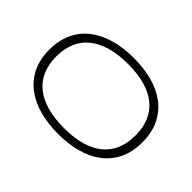

<svg xmlns="http://www.w3.org/2000/svg" viewBox="-130 -957 1245 1245"><g transform="rotate(45 492.0 -335.0)"><path d="M918 -335Q918 -244.6 885.3 -179Q852.5 -113.3 795.4 -70.6Q738.3 -27.8 660.6 -7.3Q583 13.2 493.2 13.2Q402.8 13.2 324.7 -7.3Q246.6 -27.8 189 -70.6Q131.3 -113.3 98.6 -179Q65.9 -244.6 65.9 -335Q65.9 -395 81.1 -444.1Q96.2 -493.2 123.5 -532Q150.9 -570.8 189.7 -599.1Q228.5 -627.4 276.1 -646.2Q323.7 -665 378.4 -674.1Q433.1 -683.1 493.2 -683.1Q583 -683.1 660.6 -662.6Q738.3 -642.1 795.4 -599.4Q852.5 -556.6 885.3 -491Q918 -425.3 918 -335ZM855 -335Q855 -406.2 831.8 -460.9Q808.6 -515.6 763.2 -553Q717.8 -590.3 650.1 -609.6Q582.5 -628.9 493.2 -628.9Q403.8 -628.9 335.7 -609.4Q267.6 -589.8 221.7 -552.5Q175.8 -515.1 152.3 -460.2Q128.9 -405.3 128.9 -335Q128.9 -263.7 152.3 -209Q175.8 -154.3 221.7 -116.9Q267.6 -79.6 335.7 -60.3Q403.8 -41 493.2 -41Q582.5 -41 650.1 -60.3Q717.8 -79.6 763.2 -116.9Q808.6 -154.3 831.8 -209Q855 -263.7 855 -335Z"/></g></svg>

Font: Syncopate
Style: Regular
Weight: 300
Width: 7
Designer: Astigmatic (AOETI)
Foundry: Astigmatic (AOETI)
Version: Version 001.000